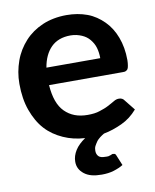

<svg xmlns="http://www.w3.org/2000/svg" viewBox="-80 -582 658 815"><g transform="rotate(-10 249.5 -174.5)"><path d="M356 94C354 94 353 93 351 94C349 95 347 96 344 97C342 98 338 99 334 100C330 101 325 100 319 100C308 100 298 98 292 92C286 86 283 78 283 68C283 61 284 54 287 48C290 42 294 36 298 30C302 24 308 19 314 14C320 9 326 6 332 2C359 -3 385 -12 411 -24C437 -36 459 -53 479 -76L443 -121C438 -129 430 -133 420 -133C412 -133 405 -131 397 -126C389 -121 379 -116 368 -110C357 -104 345 -100 330 -95C316 -90 298 -88 278 -88C237 -88 205 -100 180 -125C155 -150 142 -188 138 -241H455C461 -241 465 -241 469 -243C473 -245 476 -247 478 -251C480 -254 481 -259 482 -265C483 -271 484 -279 484 -288C484 -325 478 -358 467 -387C456 -416 441 -440 421 -460C401 -480 378 -496 351 -506C324 -516 294 -521 262 -521C224 -521 188 -514 158 -501C128 -488 102 -470 81 -447C60 -424 43 -397 32 -366C21 -335 15 -303 15 -268C15 -225 21 -186 33 -153C45 -120 61 -91 82 -68C103 -45 128 -28 157 -15C186 -2 216 5 250 7C231 20 216 34 206 50C196 66 191 82 191 99C191 121 200 138 218 152C236 166 260 172 293 172C311 172 329 170 345 165C361 160 375 154 386 147L367 101C365 96 362 94 356 94ZM264 -433C282 -433 298 -429 312 -423C326 -417 337 -409 346 -398C355 -387 362 -375 366 -361C370 -347 372 -332 372 -316H140C146 -353 160 -382 180 -402C200 -422 228 -433 264 -433Z"/></g></svg>

Font: SVN-Aleo
Style: Bold
Weight: 700
Designer: Alessio Laiso
Version: Version 1.2.2